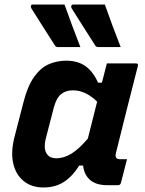

<svg xmlns="http://www.w3.org/2000/svg" viewBox="-20 -818 640 848"><path d="M265 -798Q282 -750 299.5 -703Q317 -656 335 -610H237Q226 -610 222 -618Q192 -665 168.5 -702Q145 -739 118 -782Q115 -787 116.5 -792.5Q118 -798 125 -798ZM443 -798Q460 -750 477.5 -703Q495 -656 513 -610H415Q404 -610 400 -618Q370 -665 346.5 -702Q323 -739 296 -782Q293 -787 295 -792.5Q297 -798 304 -798ZM272 -550Q324 -550 358 -525.5Q392 -501 413 -453H430Q435 -471 440 -491Q445 -511 452 -538H580Q592 -538 589 -527Q564 -430 538.5 -328.5Q513 -227 492 -142Q485 -115 509 -115H541L514 -10Q511 0 501 0H455Q404 0 377.5 -23.5Q351 -47 347 -87H330Q301 -40 263 -15Q225 10 172 10Q120 10 85 -18Q50 -46 38.5 -96Q27 -146 44 -213L83 -364Q102 -439 131.5 -479.5Q161 -520 197 -535Q233 -550 272 -550ZM192 -132Q204 -119 229 -119Q263 -119 296.5 -140Q330 -161 368 -206Q378 -247 388.5 -287.5Q399 -328 409 -369Q386 -392 359 -405.5Q332 -419 302 -419Q270 -419 249.5 -402Q229 -385 218 -344L183 -209Q169 -155 192 -132Z"/></svg>

Font: Recursive Mn Lnr St
Style: Bold Italic
Weight: 700
Italic angle: -15°
Monospace: yes
Version: Version 1.079;hotconv 1.0.112;makeotfexe 2.5.65598; ttfautoh